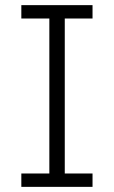

<svg xmlns="http://www.w3.org/2000/svg" viewBox="-20 -727 443 747"><path d="M232 0H172V-707H232ZM63 -655V-707H340V-655ZM63 0V-52H340V0Z"/></svg>

Font: 42dot Sans Light
Style: Regular
Weight: 300
Designer: 42dot
Version: Version 1.000